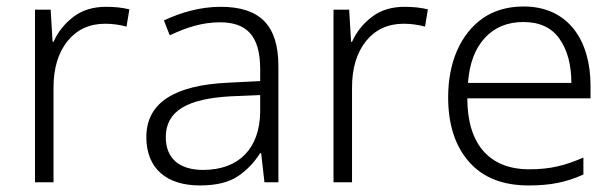

<svg xmlns="http://www.w3.org/2000/svg" viewBox="-20 -562 1896 592"><path d="M307.1 -541C267.1 -541 233.4 -530.8 206.1 -509.8C178.7 -488.8 158.2 -462.9 145 -433.1H142.1L136.2 -532.2H87.9V0H145V-292C145 -351.1 159.2 -398.9 188 -435.1C216.8 -470.7 255.4 -488.8 304.2 -488.8C326.7 -488.8 348.6 -485.8 370.1 -480L378.9 -533.2C356.9 -538.6 333 -541 307.1 -541Z M660.2 -541C596.2 -541 536.1 -522.9 485.4 -499L503.4 -453.1C554.2 -477.1 603.5 -493.2 658.2 -493.2C739.7 -493.2 782.2 -452.6 782.2 -349.1V-312L685.1 -307.1C519.5 -299.8 431.2 -246.1 431.2 -139.2C431.2 -43 493.2 9.8 596.2 9.8C645.5 9.8 684.1 0.5 711.9 -17.6C739.7 -35.6 763.2 -60.1 782.2 -89.8H785.2L795.4 0H838.4V-357.9C838.4 -484.9 780.8 -541 660.2 -541ZM782.2 -269V-216.8C780.8 -105 717.3 -38.1 606.4 -38.1C534.2 -38.1 491.2 -72.3 491.2 -139.2C491.2 -219.2 556.2 -257.8 692.4 -265.1Z M1227.5 -541C1187.5 -541 1153.8 -530.8 1126.5 -509.8C1099.1 -488.8 1078.6 -462.9 1065.4 -433.1H1062.5L1056.6 -532.2H1008.3V0H1065.4V-292C1065.4 -351.1 1079.6 -398.9 1108.4 -435.1C1137.2 -470.7 1175.8 -488.8 1224.6 -488.8C1247.1 -488.8 1269 -485.8 1290.5 -480L1299.3 -533.2C1277.3 -538.6 1253.4 -541 1227.5 -541Z M1594.7 -542C1545.4 -542 1503.4 -529.8 1468.8 -505.9C1399.4 -457 1361.8 -369.6 1361.8 -262.2C1361.8 -178.2 1383.3 -111.8 1425.8 -63.5C1468.3 -14.6 1529.8 9.8 1609.9 9.8C1677.7 9.8 1725.6 0 1778.8 -23.9V-76.2C1749.5 -63.5 1722.7 -54.2 1697.8 -48.8C1672.9 -43 1644.5 -40 1611.8 -40C1488.8 -40 1420.9 -117.7 1420.9 -258.8H1800.8V-297.9C1800.8 -439.9 1730 -542 1594.7 -542ZM1593.8 -494.1C1643.6 -494.1 1680.7 -477.1 1705.1 -442.4C1729.5 -407.7 1741.7 -362.3 1741.7 -306.2H1422.9C1427.2 -366.2 1444.8 -412.6 1475.1 -445.3C1505.4 -478 1544.9 -494.1 1593.8 -494.1Z"/></svg>

Font: Noto Reveo Sans
Style: Regular
Weight: 300
Designer: Monotype Design Team
Foundry: Monotype Imaging Inc.
Version: Version 2.007